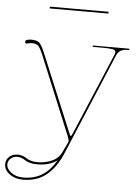

<svg xmlns="http://www.w3.org/2000/svg" viewBox="-109 -757 751 1043"><g transform="rotate(5 266.5 -235.5)"><path d="M439.9 -700.2H120.1V-710H439.9ZM234.9 117.7Q193.4 149.4 126 149.4Q102.5 149.4 85.4 144.5Q68.4 139.6 60.1 133.8Q51.8 127.9 40 123Q28.3 118.2 14.6 118.2Q-6.3 118.2 -21 131.6Q-35.6 145 -35.6 163.1Q-35.6 188 -9.3 207.8Q17.1 227.5 55.7 227.5Q116.2 227.5 159.7 200.2Q203.1 172.9 234.9 117.7ZM371.1 -520H569.8V-512.7H564.5Q538.1 -512.7 523.4 -504.2Q508.8 -495.6 500.5 -475.6L268.1 77.6Q234.4 157.2 182.9 198.2Q131.3 239.3 55.7 239.3Q12.7 239.3 -17.3 217Q-47.4 194.8 -47.4 163.1Q-47.4 139.2 -29.3 122.6Q-11.2 106 14.6 106Q31.2 106 44.4 110.8Q57.6 115.7 65.7 121.8Q73.7 127.9 89.4 132.8Q105 137.7 126 137.7Q168.9 137.7 205.3 121.3Q241.7 105 257.3 70.8L284.7 12.7Q285.2 11.7 285.2 8.8Q285.2 0.5 277.3 -19L101.6 -444.8Q85.4 -483.4 74.7 -493.7Q64 -503.9 39.6 -503.9Q27.8 -503.9 16.1 -500Q14.2 -499 12.7 -499Q2.9 -499 2.9 -508.3Q2.9 -522.5 37.1 -522.5Q68.4 -522.5 81.5 -508.3Q94.7 -494.1 113.3 -448.2L285.2 -34.7Q291 -20 294.4 -20Q297.9 -20 304.2 -35.2L491.7 -478.5Q496.1 -489.7 496.1 -494.6Q496.1 -505.9 480.2 -509.3Q464.4 -512.7 420.9 -512.7H371.1Z"/></g></svg>

Font: ZnikomitNo24
Style: Thin
Weight: 300
Designer: gluk
Foundry: gluk
Version: Version 0.55